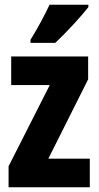

<svg xmlns="http://www.w3.org/2000/svg" viewBox="-20 -786 415 806"><path d="M351 -756V-766H188C167 -722 141 -672 108 -619V-606H212C260 -651 324 -721 351 -756ZM357 0V-120H183L350 -453V-549H27V-429H189L16 -88V0Z"/></svg>

Font: Noto Sans Gujarati UI ExtraCondensed ExtraBold
Style: Regular
Weight: 800
Width: 2
Designer: Jelle Bosma - Monotype Design Team, Universal Thirst
Foundry: Monotype Imaging Inc.
Version: Version 2.106